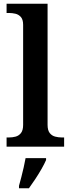

<svg xmlns="http://www.w3.org/2000/svg" viewBox="-20 -780 376 1021"><path d="M15 0V-49H28Q46 -49 63 -53.5Q80 -58 91.5 -72.5Q103 -87 103 -116V-648Q103 -676 91 -689.5Q79 -703 62 -707Q45 -711 28 -711H15V-760H233V-116Q233 -87 244.5 -72.5Q256 -58 273.5 -53.5Q291 -49 308 -49H321V0ZM81 208Q87 187 93.5 161.5Q100 136 106 110Q112 84 116 61H225V71Q216 92 200.5 119Q185 146 167.5 172.5Q150 199 134 221H81Z"/></svg>

Font: Noto Serif Kannada SemiBold
Style: Regular
Weight: 600
Version: Version 2.003